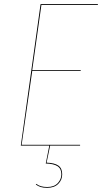

<svg xmlns="http://www.w3.org/2000/svg" viewBox="-20 -700 491 923"><path d="M179 -676 135 -363H368V-359H135L84 -4H365V0H221L204 82Q242 83 260.5 96Q279 109 279 138Q279 165 260 184Q241 203 207 203Q188 203 175.5 199Q163 195 152 187L155 184Q173 199 207 199Q240 199 257.5 180.5Q275 162 275 138Q275 111 256.5 99Q238 87 200 86L217 0H80L175 -680H451L450 -676Z"/></svg>

Font: Fira Sans Condensed Four
Style: Italic
Weight: 100
Width: 3
Italic angle: -8°
Designer: bBox Type GmbH & Carrois Corporate GbR & Edenspiekermann AG
Foundry: bBox Type GmbH & Carrois Corporate GbR & Edenspiekermann AG
Version: Version 4.301